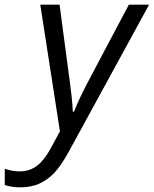

<svg xmlns="http://www.w3.org/2000/svg" viewBox="-116 -556 653 816"><path d="M-95.7 230.5V161.1Q-63.5 172.4 -32.2 172.4Q9.8 172.4 42 147.9Q72.8 124 99.1 75.2L138.7 2.4L55.2 -536.1H137.2L172.9 -266.6Q191.9 -132.8 193.4 -81.5H198.7Q218.8 -135.7 273.9 -238.3L431.6 -536.1H517.6L174.3 92.3Q141.6 150.4 115 178.5Q88.4 206.5 54.2 223.1Q18.1 240.2 -30.3 240.2Q-64.9 240.2 -95.7 230.5Z"/></svg>

Font: Viking Open Sans
Style: Italic
Weight: 400
Italic angle: -12°
Foundry: Ascender Corporation
Version: Version 2.000